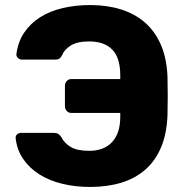

<svg xmlns="http://www.w3.org/2000/svg" viewBox="-20 -730 731 760"><path d="M337 10Q278 10 226.5 -2.5Q175 -15 135.5 -40Q96 -65 71.5 -101Q47 -137 42 -183Q41 -192 47.5 -198Q54 -204 63 -204H193Q204 -204 210.5 -200Q217 -196 223 -187Q234 -164 259.5 -148.5Q285 -133 333 -133Q392 -133 424 -168Q456 -203 456 -267V-283H262Q251 -283 244 -291Q237 -299 237 -310V-390Q237 -401 244 -409Q251 -417 262 -417H456V-432Q456 -501 424.5 -533.5Q393 -566 333 -566Q285 -566 259.5 -549.5Q234 -533 226 -512Q221 -502 215 -498Q209 -494 198 -494H67Q58 -494 51 -500.5Q44 -507 45 -516Q51 -564 75.5 -600.5Q100 -637 138.5 -661.5Q177 -686 228 -698Q279 -710 337 -710Q403 -710 458 -693Q513 -676 553 -641.5Q593 -607 616.5 -553.5Q640 -500 643 -426Q643 -403 643.5 -385Q644 -367 644 -350Q644 -333 643.5 -315Q643 -297 643 -274Q640 -199 617 -145.5Q594 -92 554 -57.5Q514 -23 459 -6.5Q404 10 337 10Z"/></svg>

Font: Fz Rubik
Style: Bold
Weight: 700
Designer: Hubert and Fischer
Foundry: Hubert and Fischer
Version: Vit hóa bi FontZin.com